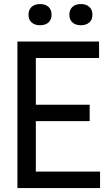

<svg xmlns="http://www.w3.org/2000/svg" viewBox="-20 -950 547 970"><path d="M68 0V-740H480.5V-657H161V-421H433V-338H161V-83H485.5V0ZM388.5 -822.5Q361.5 -822.5 346 -836.5Q330.5 -850.5 330.5 -875.5Q330.5 -901 346 -915.2Q361.5 -929.5 388.5 -929.5Q415.5 -929.5 431.2 -915.2Q447 -901 447 -875.5Q447 -850.5 431.2 -836.5Q415.5 -822.5 388.5 -822.5ZM182.5 -822.5Q155.5 -822.5 139.8 -836.5Q124 -850.5 124 -875.5Q124 -901 139.8 -915.2Q155.5 -929.5 182.5 -929.5Q209.5 -929.5 225 -915.2Q240.5 -901 240.5 -875.5Q240.5 -850.5 225 -836.5Q209.5 -822.5 182.5 -822.5Z"/></svg>

Font: Encode Sans Condensed Medium
Style: Regular
Weight: 500
Width: 3
Designer: Multiple Designers
Foundry: Impallari Type
Version: Version 3.000; ttfautohint (v1.8.3) -l 8 -r 50 -G 200 -x 14 